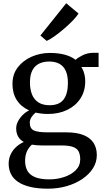

<svg xmlns="http://www.w3.org/2000/svg" viewBox="-20 -896 644 1186"><path d="M276 269.5Q212.5 269.5 166.8 258.5Q121 247.5 91.5 227.5Q62 207.5 47.8 179.2Q33.5 151 33.5 115.5Q33.5 83.5 46.2 57Q59 30.5 80.5 11.2Q102 -8 127 -19Q104 -31.5 92 -52.5Q80 -73.5 80 -103Q80 -125 91 -146.2Q102 -167.5 120 -185.5Q138 -203.5 160 -214Q110 -236.5 83.5 -278Q57 -319.5 57 -377.5Q57 -437.5 90.2 -480.5Q123.5 -523.5 176.5 -546.2Q229.5 -569 288.5 -569Q338.5 -569 378.8 -558.5Q419 -548 447 -526.5Q458 -538 489 -554Q520 -570 558.5 -570H589V-482H482.5Q490 -471 495.2 -457Q500.5 -443 503.5 -427.2Q506.5 -411.5 506.5 -394.5Q506.5 -333 476.8 -287.5Q447 -242 395 -217Q343 -192 276.5 -192Q256 -192 236.8 -194.2Q217.5 -196.5 200 -200.5Q184.5 -188 174.2 -172Q164 -156 164 -138.5Q164 -102 189 -90.2Q214 -78.5 274 -78.5H388Q453.5 -78.5 495.5 -61.8Q537.5 -45 557.8 -13.5Q578 18 578 62Q578 106.5 554 144Q530 181.5 488.2 209.8Q446.5 238 392 253.8Q337.5 269.5 276 269.5ZM285 212Q332.5 212 376.2 197.5Q420 183 447.8 155.5Q475.5 128 475.5 88Q475.5 60.5 466.5 41.2Q457.5 22 432.5 12.2Q407.5 2.5 359.5 2.5H239.5Q222.5 2.5 206.5 1.2Q190.5 0 177 -2.5Q157 15 146 40Q135 65 135 97.5Q135 133 149.2 158.8Q163.5 184.5 196.5 198.2Q229.5 212 285 212ZM286.5 -246Q346 -246 372.8 -281.5Q399.5 -317 399.5 -384Q399.5 -429 386.2 -458.2Q373 -487.5 347 -501.8Q321 -516 283 -516Q249 -516 222.2 -503.2Q195.5 -490.5 180.2 -462Q165 -433.5 165 -386.5Q165 -345.5 177.2 -313.8Q189.5 -282 216.5 -264Q243.5 -246 286.5 -246ZM268 -643.5 229.5 -676.5 389 -876 465 -812.5Q454.5 -794.5 430.2 -769.5Q406 -744.5 375.8 -718.5Q345.5 -692.5 317 -672.2Q288.5 -652 269 -643.5Z"/></svg>

Font: Merriweather 20pt
Style: Regular
Weight: 400
Version: Version 2.100